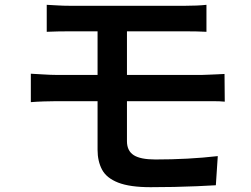

<svg xmlns="http://www.w3.org/2000/svg" viewBox="-20 -748 1040 797"><path d="M174 -728Q196 -727 219.5 -725.5Q243 -724 269 -724Q290 -724 327 -724Q364 -724 411 -724Q458 -724 508.5 -724Q559 -724 606 -724Q653 -724 690.5 -724Q728 -724 749 -724Q774 -724 796.5 -725Q819 -726 837 -728V-616Q818 -617 797 -617.5Q776 -618 749 -618Q728 -618 688.5 -618Q649 -618 599 -618Q549 -618 496.5 -618Q444 -618 397 -618Q350 -618 316 -618Q282 -618 269 -618Q243 -618 219.5 -617.5Q196 -617 174 -616ZM507 -384Q507 -364 507 -332Q507 -300 507 -266Q507 -232 507 -204Q507 -176 507 -162Q507 -122 535 -104Q563 -86 625 -86Q693 -86 758 -89.5Q823 -93 884 -100L876 21Q842 23 797 25Q752 27 702.5 28Q653 29 605 29Q519 29 470.5 10Q422 -9 403.5 -44Q385 -79 385 -126Q385 -152 385 -186.5Q385 -221 385 -258.5Q385 -296 385 -330Q385 -364 385 -389Q385 -400 385 -426.5Q385 -453 385 -486Q385 -519 385 -552Q385 -585 385 -610.5Q385 -636 385 -646H507Q507 -636 507 -608Q507 -580 507 -544Q507 -508 507 -473Q507 -438 507 -413.5Q507 -389 507 -384ZM108 -442Q130 -441 160.5 -439Q191 -437 213 -437Q232 -437 270.5 -437Q309 -437 359.5 -437Q410 -437 467 -437Q524 -437 580 -437Q636 -437 685.5 -437Q735 -437 770 -437Q805 -437 819 -437Q830 -437 847 -438Q864 -439 882 -439.5Q900 -440 912 -441L913 -326Q893 -328 866 -328Q839 -328 822 -328Q807 -328 771 -328Q735 -328 685.5 -328Q636 -328 579.5 -328Q523 -328 466 -328Q409 -328 358.5 -328Q308 -328 270 -328Q232 -328 213 -328Q193 -328 162 -327Q131 -326 108 -324Z"/></svg>

Font: Noto Sans KR SemiBold
Style: Regular
Weight: 600
Designer: Ryoko NISHIZUKA  (kana, bopomofo & ideographs); Paul D. Hunt (Latin, Greek & Cyrillic); Sandoll Communications , Soo-you
Foundry: Adobe
Version: Version 2.004-H2;hotconv 1.0.118;makeotfexe 2.5.65603